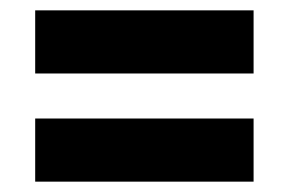

<svg xmlns="http://www.w3.org/2000/svg" viewBox="-20 -517 559 371"><path d="M470 -375V-497H48V-375ZM470 -166V-288H48V-166Z"/></svg>

Font: Fira Sans
Style: Bold
Weight: 700
Designer: Carrois Corporate & Edenspiekermann AG
Foundry: Carrois Corporate GbR & Edenspiekermann AG
Version: Version 4.203